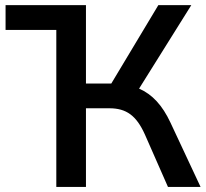

<svg xmlns="http://www.w3.org/2000/svg" viewBox="-20 -739 813 759"><path d="M319.8 0V-311H412.1C479.5 -311 519 -282.2 552.7 -207.5L644 0H772.9L653.8 -254.4C622.1 -322.3 582.5 -365.7 529.8 -388.7L736.3 -718.8H606L419.9 -408.7H319.8V-718.8H2V-620.6H202.6V0Z"/></svg>

Font: Winston Medium
Style: Regular
Weight: 500
Designer: Vernon Adams, Kim Jin-seong, David Berlow, Cristiano Sobral
Foundry: The Winston Project Authors
Version: Version 3.004